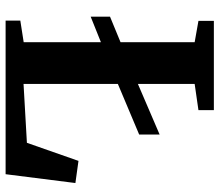

<svg xmlns="http://www.w3.org/2000/svg" viewBox="-69 -714 783 685"><g transform="rotate(90 322.5 -371.5)"><path d="M489.5 -76 554 -260 633 -249 601.5 0H53.5V-52.5L130.5 -64.5V-340L39.5 -303.5V-372.5L130.5 -410V-674.5L54.5 -688V-743H373V-688L279.5 -674.5V-472L460 -549.5V-476.5L279.5 -400.5V-64Z"/></g></svg>

Font: Merriweather Text
Style: Bold
Weight: 700
Designer: Eben Sorkin
Foundry: Eben Sorkin
Version: Version 2.100